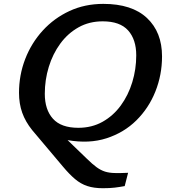

<svg xmlns="http://www.w3.org/2000/svg" viewBox="-20 -738 876 990"><path d="M304.5 121 146 -67Q111 -110.5 94.5 -157Q78 -203.5 78 -259.5Q78 -351 110 -433.8Q142 -516.5 200.5 -580.5Q259 -644.5 338.2 -681.2Q417.5 -718 512.5 -718Q660.5 -718 738 -645Q815.5 -572 815.5 -447.5Q815.5 -352 781.2 -266.2Q747 -180.5 683 -117.2Q619 -54 529.2 -25Q439.5 4 328.5 -15.5L429 81.5Q457 109 478.5 124.5Q500 140 521.5 146.8Q543 153.5 571.2 154.2Q599.5 155 640.5 153L623 221.5Q596.5 226.5 571 229.5Q545.5 232.5 510.5 232.5Q464 232.5 430 221.2Q396 210 366.8 185.2Q337.5 160.5 304.5 121ZM211 -254.5Q211 -172.5 253 -125.8Q295 -79 384 -79Q453.5 -79 508.8 -110Q564 -141 602.8 -194Q641.5 -247 662 -314Q682.5 -381 682.5 -452.5Q682.5 -534.5 640.5 -581.2Q598.5 -628 509.5 -628Q440 -628 384.8 -597Q329.5 -566 290.8 -513Q252 -460 231.5 -393Q211 -326 211 -254.5Z"/></svg>

Font: Newsreader 6pt Medium
Style: Italic
Weight: 500
Italic angle: -17°
Designer: Hugues Gentile
Foundry: Production Type
Version: Version 1.003; ttfautohint (v1.8.3)